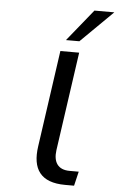

<svg xmlns="http://www.w3.org/2000/svg" viewBox="-62 -995 640 1038"><g transform="rotate(5 258.0 -476.5)"><path d="M332.5 0H380.4L398.9 -77.6H349.1C285.6 -77.6 259.8 -118.2 268.6 -182.6L345.2 -718.8H243.2L168.5 -194.3C150.9 -71.8 197.3 0 332.5 0ZM340.8 -780.3 515.6 -952.6H407.7L268.1 -780.3Z"/></g></svg>

Font: Winston
Style: Italic
Weight: 400
Italic angle: -8.13011°
Designer: Vernon Adams, Kim Jin-seong, David Berlow, Cristiano Sobral
Foundry: The Winston Project Authors
Version: Version 3.004